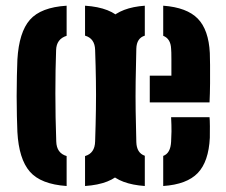

<svg xmlns="http://www.w3.org/2000/svg" viewBox="-20 -628 772 657"><path d="M39.5 -176.5Q38.5 -198 37.8 -230.5Q37 -263 37 -299Q37 -335 37.8 -368.2Q38.5 -401.5 39.5 -424Q45 -518 82.5 -560.5Q120 -603 208 -608.5V-505.5Q173 -494.5 172 -456.5Q169.5 -390.5 169.5 -308.5Q169.5 -226.5 172.5 -144Q173.5 -104 208 -94V8.5Q119.5 2.5 82 -40.8Q44.5 -84 39.5 -176.5ZM271 8.5V-94Q304.5 -103.5 305.5 -144Q307.5 -203 308.2 -253.2Q309 -303.5 308.2 -352.2Q307.5 -401 305.5 -457Q304.5 -496.5 271 -506V-608.5Q361 -602.5 397.2 -559Q433.5 -515.5 438.5 -424Q440 -393.5 440.5 -347Q441 -300.5 440.5 -253.8Q440 -207 438.5 -176.5Q433 -84 396.5 -40.8Q360 2.5 271 8.5ZM312 -156.5Q310.5 -183 309.8 -222Q309 -261 309.2 -303.2Q309.5 -345.5 310 -382.5Q310.5 -419.5 312 -441.5Q317.5 -524 356 -563.2Q394.5 -602.5 475.5 -608.5V-506Q447.5 -497.5 446.5 -461.5Q445 -400 444.2 -349.2Q443.5 -298.5 444.2 -249Q445 -199.5 446.5 -142Q447.5 -104.5 475.5 -95V8.5Q391 2.5 354 -37Q317 -76.5 312 -156.5ZM492.5 -277.5V-369H566.5Q566.5 -399 566.5 -425.8Q566.5 -452.5 565.5 -461.5Q564 -495.5 538.5 -505.5V-608.5Q619.5 -602.5 656.8 -564.2Q694 -526 698 -446.5Q698.5 -435 698.8 -406.2Q699 -377.5 698.8 -342.5Q698.5 -307.5 697 -277.5ZM538.5 8.5V-94.5Q563.5 -103.5 565.5 -143Q566.5 -158 566.8 -178Q567 -198 565.5 -227H697Q698 -218.5 698.2 -195.8Q698.5 -173 698 -156.5Q694 -75 656.8 -36Q619.5 3 538.5 8.5Z"/></svg>

Font: Big Shoulders Stencil Text ExtraBold
Style: Regular
Weight: 800
Designer: Patric King
Foundry: XO Type Co
Version: Version 1.000